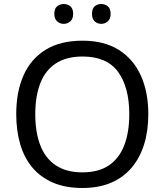

<svg xmlns="http://www.w3.org/2000/svg" viewBox="-20 -928 821 958"><path d="M720 -358Q720 -275 699 -207.5Q678 -140 636.5 -91Q595 -42 533.5 -16Q472 10 391 10Q307 10 245 -16.5Q183 -43 142 -91.5Q101 -140 81 -208Q61 -276 61 -359Q61 -469 97 -551Q133 -633 206.5 -679Q280 -725 392 -725Q499 -725 572 -679.5Q645 -634 682.5 -551.5Q720 -469 720 -358ZM156 -358Q156 -268 181 -203Q206 -138 258.5 -103Q311 -68 391 -68Q472 -68 523.5 -103Q575 -138 600 -203Q625 -268 625 -358Q625 -493 569 -569.5Q513 -646 392 -646Q311 -646 258.5 -611.5Q206 -577 181 -512.5Q156 -448 156 -358ZM251 -859Q251 -885 265 -896.5Q279 -908 298 -908Q317 -908 331 -896.5Q345 -885 345 -859Q345 -834 331 -821.5Q317 -809 298 -809Q279 -809 265 -821.5Q251 -834 251 -859ZM439 -859Q439 -885 452.5 -896.5Q466 -908 485 -908Q504 -908 518 -896.5Q532 -885 532 -859Q532 -834 518 -821.5Q504 -809 485 -809Q466 -809 452.5 -821.5Q439 -834 439 -859Z"/></svg>

Font: Noto Sans Hebrew
Style: Regular
Weight: 400
Designer: Monotype Design Team
Foundry: Monotype Imaging Inc.
Version: Version 2.003;January 10, 2023;FontCreator 14.0.0.2877 64-bi